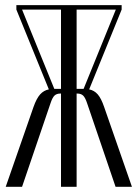

<svg xmlns="http://www.w3.org/2000/svg" viewBox="-20 -719 530 739"><path d="M448.2 -682.1 323.2 -375Q342.8 -371.1 356.2 -355.7Q369.6 -340.3 380.9 -307.1L487.8 0H424.8L315.9 -319.8Q308.1 -343.8 299.8 -351.3Q291.5 -358.9 277.8 -358.9H274.9V0H214.8V-358.9H211.9Q198.2 -358.9 189.9 -351.3Q181.6 -343.8 173.8 -319.8L64.9 0H2L108.9 -307.1Q120.6 -340.3 134.5 -355.7Q148.4 -371.1 168 -375L43 -682.1V-699.2H448.2ZM189 -377H214.8V-682.1H64.9ZM274.9 -377H301.8L425.8 -682.1H274.9Z"/></svg>

Font: Moniqa Narrow Heading
Style: Regular
Weight: 400
Width: 4
Designer: Rajesh Rajput
Foundry: Rajesh Rajput
Version: Version 1.000